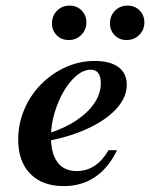

<svg xmlns="http://www.w3.org/2000/svg" viewBox="-20 -642 527 674"><path d="M203.8 11.3Q128.4 11.3 86.1 -32.1Q43.9 -75.4 43.9 -151.8Q43.9 -207 65 -257.2Q86.1 -307.3 123.6 -345.5Q161.2 -383.7 209.9 -405.9Q258.6 -428 312.3 -428Q367 -428 396 -406.3Q425 -384.6 425 -344.4Q425 -301.7 391.1 -263.1Q357.2 -224.4 295.7 -194.4Q234.2 -164.3 149.5 -147.5L149.1 -173.3Q207.5 -192 248.7 -219.8Q289.9 -247.6 311.9 -280.9Q333.9 -314.2 333.9 -350Q333.9 -373.7 324.9 -385.5Q315.9 -397.3 298.4 -397.3Q273.6 -397.3 248.7 -376.6Q223.9 -355.9 203.8 -321.6Q183.8 -287.2 171.3 -245.2Q158.9 -203.2 158.9 -161.8Q158.9 -103.3 181.9 -72.4Q204.9 -41.5 249 -41.5Q283.7 -41.5 311.7 -59.7Q339.7 -78 361.1 -114.8H390.9Q360.5 -52 313.4 -20.4Q266.4 11.3 203.8 11.3ZM424.2 -501.5Q399 -501.5 382.5 -518.4Q366 -535.3 366 -559.7Q366 -586.3 383.5 -604.3Q401.1 -622.3 427.7 -622.3Q453.3 -622.3 470 -605.4Q486.8 -588.5 486.8 -563.2Q486.8 -537.4 469 -519.4Q451.2 -501.5 424.2 -501.5ZM221.1 -501.5Q195.4 -501.5 178.9 -518.4Q162.4 -535.3 162.4 -559.7Q162.4 -586.3 180 -604.3Q197.6 -622.3 224.1 -622.3Q249.8 -622.3 266.5 -605.4Q283.2 -588.5 283.2 -563.2Q283.2 -537.4 265.4 -519.4Q247.6 -501.5 221.1 -501.5Z"/></svg>

Font: Playfair 5pt SemiExpanded Light 12pt
Style: Italic
Weight: 300
Italic angle: -15.6°
Version: Version 2.000;gftools[0.9.28]